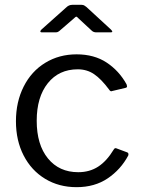

<svg xmlns="http://www.w3.org/2000/svg" viewBox="-20 -765 582 795"><path d="M297 -540Q370 -540 421.5 -506Q473 -472 504 -416L506 -408Q506 -402 499 -401L444 -388L441 -387Q436 -387 431 -395Q399 -438 369.5 -458Q340 -478 302 -478Q224 -478 178 -420.5Q132 -363 132 -265Q132 -166 178.5 -109Q225 -52 304 -52Q351 -52 386.5 -75Q422 -98 451 -146Q454 -151 457 -151.5Q460 -152 464 -150L507 -134Q514 -131 511 -121Q480 -63 426 -26.5Q372 10 297 10Q224 10 167 -24.5Q110 -59 78 -121Q46 -183 46 -263Q46 -343 78 -406.5Q110 -470 167.5 -505Q225 -540 297 -540ZM307 -687Q305 -689 301.5 -692.5Q298 -696 296 -696Q293 -696 284 -687L226 -637Q221 -633 217.5 -632Q214 -631 208 -631H154Q147 -631 147 -635Q147 -638 152 -643L254 -734Q265 -745 279 -745H318Q325 -745 329.5 -742Q334 -739 338 -736L439 -643Q445 -637 445 -634Q445 -631 438 -631H379Q368 -631 361 -637Z"/></svg>

Font: Libre Franklin
Style: Regular
Weight: 400
Designer: Pablo Impallari, Rodrigo Fuenzalida
Foundry: Impallari Type
Version: Version 1.001; ttfautohint (v1.4.1)